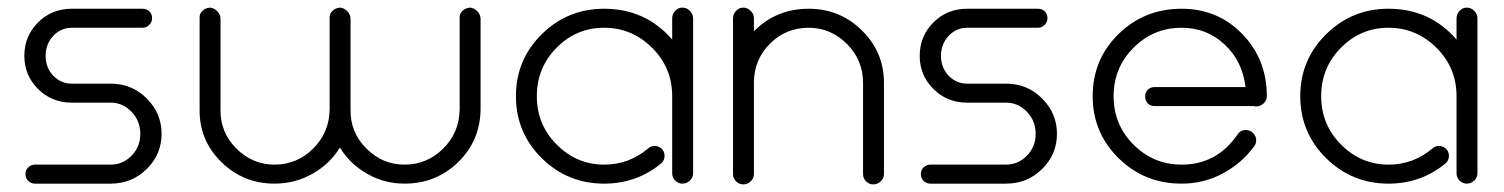

<svg xmlns="http://www.w3.org/2000/svg" viewBox="-20 -483 3956 505"><path d="M355 -460Q366 -460 373 -453Q380 -446 380 -435Q380 -425 372.5 -417.5Q365 -410 355 -410H169Q140 -410 120 -388.5Q100 -367 100 -336Q100 -305 120 -284Q140 -263 169 -263H271Q327 -263 366 -224Q405 -185 405 -131Q405 -77 366 -38.5Q327 0 271 0H72Q62 0 54.5 -7Q47 -14 47 -25Q47 -36 54.5 -43Q62 -50 72 -50H271Q303 -50 326 -73.5Q349 -97 349 -131Q349 -165 326 -189Q303 -213 271 -213H169Q116 -213 80 -249Q44 -285 44 -336Q44 -388 80 -424Q116 -460 169 -460Z M847 -435Q846 -446 854 -454Q862 -462 874 -463Q885 -462 893 -454Q901 -446 902 -435V-195Q901 -135 943.5 -92.5Q986 -50 1044 -50Q1103 -50 1145.5 -92Q1188 -134 1189 -195V-435Q1188 -446 1196 -454Q1204 -462 1216 -463Q1227 -462 1235 -454Q1243 -446 1244 -435V-195Q1243 -113 1185 -56.5Q1127 0 1044 0Q991 0 945.5 -26Q900 -52 874 -95Q848 -52 802 -26Q756 0 702 0Q620 0 562 -57Q504 -114 505 -195V-435Q504 -446 512 -454Q520 -462 532 -463Q543 -462 551 -454Q559 -446 560 -435V-195Q559 -135 601.5 -92.5Q644 -50 702 -50Q761 -50 803.5 -92Q846 -134 847 -195Z M1803 -27Q1803 -16 1794.5 -8Q1786 0 1775 0Q1764 0 1756 -8Q1748 -16 1748 -27V-230Q1748 -305 1695 -357.5Q1642 -410 1569 -410Q1496 -410 1444 -357.5Q1392 -305 1392 -230Q1392 -155 1444.5 -102.5Q1497 -50 1569 -50Q1634 -50 1684 -92Q1691 -99 1702 -99Q1713 -99 1720.5 -91.5Q1728 -84 1728 -73Q1728 -62 1720 -54Q1655 0 1569 0Q1473 0 1405 -67Q1337 -134 1337 -230Q1337 -326 1405 -393Q1473 -460 1569 -460Q1678 -460 1748 -379V-435Q1748 -446 1756 -454.5Q1764 -463 1775 -463Q1786 -463 1794.5 -454.5Q1803 -446 1803 -435Z M1908 -435Q1908 -446 1916 -454.5Q1924 -463 1935 -463Q1946 -463 1954.5 -454.5Q1963 -446 1963 -435V-401Q2022 -460 2107 -460Q2189 -460 2247 -403Q2305 -346 2305 -265V-25Q2305 -14 2296.5 -6Q2288 2 2277 2Q2266 2 2258 -6Q2250 -14 2250 -25V-265Q2250 -325 2207.5 -367.5Q2165 -410 2107 -410Q2047 -410 2005 -368Q1963 -326 1963 -265V-25Q1963 -14 1954.5 -6Q1946 2 1935 2Q1924 2 1916 -6Q1908 -14 1908 -25Z M2710 -460Q2721 -460 2728 -453Q2735 -446 2735 -435Q2735 -425 2727.5 -417.5Q2720 -410 2710 -410H2524Q2495 -410 2475 -388.5Q2455 -367 2455 -336Q2455 -305 2475 -284Q2495 -263 2524 -263H2626Q2682 -263 2721 -224Q2760 -185 2760 -131Q2760 -77 2721 -38.5Q2682 0 2626 0H2427Q2417 0 2409.5 -7Q2402 -14 2402 -25Q2402 -36 2409.5 -43Q2417 -50 2427 -50H2626Q2658 -50 2681 -73.5Q2704 -97 2704 -131Q2704 -165 2681 -189Q2658 -213 2626 -213H2524Q2471 -213 2435 -249Q2399 -285 2399 -336Q2399 -388 2435 -424Q2471 -460 2524 -460Z M3312 -230Q3312 -219 3303.5 -211Q3295 -203 3284 -203Q3280 -203 3277 -204H3017Q3006 -204 2999 -211Q2992 -218 2992 -229Q2992 -240 2999 -247Q3006 -254 3017 -254H3256Q3248 -322 3201 -366Q3154 -410 3088 -410Q3014 -410 2961.5 -357.5Q2909 -305 2909 -230Q2909 -155 2961.5 -102.5Q3014 -50 3088 -50Q3180 -50 3234 -128Q3242 -141 3257 -141Q3268 -141 3276 -133Q3284 -125 3284 -114Q3284 -106 3280 -100Q3248 -55 3197.5 -27.5Q3147 0 3088 0Q2990 0 2922 -67Q2854 -134 2854 -230Q2854 -327 2922 -393.5Q2990 -460 3088 -460Q3183 -460 3247.5 -393.5Q3312 -327 3312 -230Z M3866 -27Q3866 -16 3857.5 -8Q3849 0 3838 0Q3827 0 3819 -8Q3811 -16 3811 -27V-230Q3811 -305 3758 -357.5Q3705 -410 3632 -410Q3559 -410 3507 -357.5Q3455 -305 3455 -230Q3455 -155 3507.5 -102.5Q3560 -50 3632 -50Q3697 -50 3747 -92Q3754 -99 3765 -99Q3776 -99 3783.5 -91.5Q3791 -84 3791 -73Q3791 -62 3783 -54Q3718 0 3632 0Q3536 0 3468 -67Q3400 -134 3400 -230Q3400 -326 3468 -393Q3536 -460 3632 -460Q3741 -460 3811 -379V-435Q3811 -446 3819 -454.5Q3827 -463 3838 -463Q3849 -463 3857.5 -454.5Q3866 -446 3866 -435Z"/></svg>

Font: RIT Ala
Style: Regular
Weight: 400
Designer: Radhakrishan VN, Aswathy J
Version: 1.0